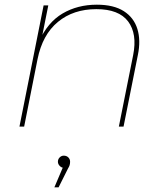

<svg xmlns="http://www.w3.org/2000/svg" viewBox="-20 -540 708 819"><path d="M393 -520Q465 -520 508 -492.5Q551 -465 566 -416.5Q581 -368 568 -305L507 0H487L548 -305Q566 -396 526.5 -448.5Q487 -501 391 -501Q293 -501 227 -446.5Q161 -392 140 -287L83 0H63L166 -517H186L156 -367L146 -362Q183 -445 247 -482.5Q311 -520 393 -520ZM212 259 252 165 253 176Q243 176 235 168Q227 160 227 150Q227 139 234.5 131.5Q242 124 252 124Q264 124 271.5 131.5Q279 139 279 150Q279 158 277 164.5Q275 171 270 179L230 259Z"/></svg>

Font: Montserrat Thin Thin
Style: Italic
Weight: 250
Italic angle: -11.3°
Version: Version 9.000